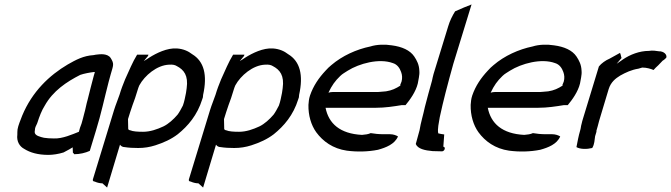

<svg xmlns="http://www.w3.org/2000/svg" viewBox="-20 -683 3019 864"><path d="M59 -101C58 -92 58 -85 58 -77C54 -47 68 -24 89 -13C116 4 151 14 198 14C218 14 244 10 266 3C276 -2 285 -7 292 -11L307 -20L308 4C310 6 313 8 314 11C339 11 364 5 384 -4L412 -96C435 -170 450 -242 469 -315L478 -348C490 -390 495 -395 478 -422C463 -445 424 -438 421 -438C415 -438 407 -436 401 -435C355 -432 322 -414 285 -393C202 -344 125 -271 80 -163C72 -142 62 -119 59 -101ZM138 -106C140 -115 147 -125 149 -133C157 -158 168 -187 181 -207C218 -274 280 -315 341 -346C358 -352 385 -357 403 -359C404 -359 405 -358 407 -359L402 -342C392 -304 383 -270 374 -233C369 -217 364 -188 359 -172C355 -157 352 -143 347 -127L340 -108L335 -90C307 -79 261 -58 222 -60C206 -60 190 -61 178 -63C162 -67 136 -72 136 -89C137 -95 137 -101 138 -106Z M398 124C396 130 400 134 406 134C419 140 432 142 441 142L462 161L520 -32C524 -26 531 -21 541 -21C559 -18 581 -17 602 -17C629 -17 654 -21 679 -29C716 -41 750 -56 780 -79C826 -116 868 -165 890 -236L893 -245C893 -249 894 -252 894 -256C914 -346 898 -407 845 -439C827 -453 805 -463 776 -465C732 -468 684 -444 652 -424C643 -418 636 -413 627 -408L646 -431L648 -437H597C576 -403 561 -365 543 -326C534 -304 525 -281 518 -257C510 -233 501 -213 493 -187ZM556 -147 566 -179C573 -202 580 -219 588 -242L600 -280C602 -286 604 -293 607 -299C631 -343 686 -390 741 -392C757 -393 767 -391 775 -386C808 -369 828 -343 820 -286L817 -265C813 -246 810 -227 803 -208C797 -196 786 -176 779 -167C761 -146 738 -125 715 -114C687 -101 656 -90 624 -90C601 -90 579 -91 565 -97C561 -97 558 -100 557 -102Z M830 124C828 130 832 134 838 134C851 140 864 142 873 142L894 161L952 -32C956 -26 963 -21 973 -21C991 -18 1013 -17 1034 -17C1061 -17 1086 -21 1111 -29C1148 -41 1182 -56 1212 -79C1258 -116 1300 -165 1322 -236L1325 -245C1325 -249 1326 -252 1326 -256C1346 -346 1330 -407 1277 -439C1259 -453 1237 -463 1208 -465C1164 -468 1116 -444 1084 -424C1075 -418 1068 -413 1059 -408L1078 -431L1080 -437H1029C1008 -403 993 -365 975 -326C966 -304 957 -281 950 -257C942 -233 933 -213 925 -187ZM988 -147 998 -179C1005 -202 1012 -219 1020 -242L1032 -280C1034 -286 1036 -293 1039 -299C1063 -343 1118 -390 1173 -392C1189 -393 1199 -391 1207 -386C1240 -369 1260 -343 1252 -286L1249 -265C1245 -246 1242 -227 1235 -208C1229 -196 1218 -176 1211 -167C1193 -146 1170 -125 1147 -114C1119 -101 1088 -90 1056 -90C1033 -90 1011 -91 997 -97C993 -97 990 -100 989 -102Z M1375 -253C1370 -238 1369 -224 1368 -211C1367 -164 1380 -120 1403 -88C1433 -47 1478 -14 1541 -5C1587 1 1636 0 1681 -9C1717 -19 1756 -34 1771 -69C1763 -74 1750 -79 1735 -79H1706C1685 -79 1665 -81 1648 -84C1638 -79 1623 -77 1609 -76C1510 -81 1459 -127 1445 -198H1672C1713 -198 1751 -204 1788 -210H1805C1825 -234 1851 -270 1860 -307L1865 -334C1867 -345 1868 -355 1867 -365C1866 -392 1856 -411 1844 -429C1825 -457 1789 -473 1743 -479C1713 -484 1675 -483 1647 -474C1584 -461 1520 -432 1471 -390C1462 -383 1453 -374 1445 -365C1415 -333 1390 -297 1375 -253ZM1458 -266C1473 -298 1488 -319 1511 -341C1521 -351 1533 -357 1545 -365C1596 -397 1686 -422 1748 -399C1768 -393 1779 -376 1785 -359C1790 -346 1791 -331 1787 -316L1781 -301L1782 -298C1762 -285 1743 -276 1717 -272L1694 -270C1687 -269 1679 -269 1672 -269H1478C1471 -269 1465 -268 1458 -266Z M1931 -350C1928 -340 1926 -329 1924 -320C1913 -281 1902 -241 1892 -202C1885 -168 1873 -130 1868 -97L1851 -35C1860 -13 1892 -6 1927 -3L1967 -2C1980 0 1988 -21 1975 -23L1979 -78C1969 -79 1960 -81 1952 -83C1948 -104 1955 -130 1959 -156C1967 -192 1975 -228 1985 -266C1997 -310 2007 -352 2020 -396L2102 -663C2082 -655 2056 -645 2028 -632C2016 -613 2004 -589 1997 -565Z M2105 -253C2100 -238 2099 -224 2098 -211C2097 -164 2110 -120 2133 -88C2163 -47 2208 -14 2271 -5C2317 1 2366 0 2411 -9C2447 -19 2486 -34 2501 -69C2493 -74 2480 -79 2465 -79H2436C2415 -79 2395 -81 2378 -84C2368 -79 2353 -77 2339 -76C2240 -81 2189 -127 2175 -198H2402C2443 -198 2481 -204 2518 -210H2535C2555 -234 2581 -270 2590 -307L2595 -334C2597 -345 2598 -355 2597 -365C2596 -392 2586 -411 2574 -429C2555 -457 2519 -473 2473 -479C2443 -484 2405 -483 2377 -474C2314 -461 2250 -432 2201 -390C2192 -383 2183 -374 2175 -365C2145 -333 2120 -297 2105 -253ZM2188 -266C2203 -298 2218 -319 2241 -341C2251 -351 2263 -357 2275 -365C2326 -397 2416 -422 2478 -399C2498 -393 2509 -376 2515 -359C2520 -346 2521 -331 2517 -316L2511 -301L2512 -298C2492 -285 2473 -276 2447 -272L2424 -270C2417 -269 2409 -269 2402 -269H2208C2201 -269 2195 -268 2188 -266Z M2604 -151C2601 -142 2599 -134 2597 -125C2594 -116 2594 -106 2591 -97C2583 -70 2579 -46 2574 -21C2591 -11 2621 -11 2645 -17C2656 -35 2655 -53 2658 -70L2664 -90V-95L2670 -116C2673 -130 2678 -145 2682 -159C2695 -200 2706 -241 2719 -282C2729 -314 2750 -330 2771 -343C2796 -357 2822 -369 2853 -374L2870 -379C2891 -379 2909 -373 2921 -368C2927 -375 2934 -382 2942 -389L2962 -410C2968 -413 2973 -418 2978 -423C2982 -432 2975 -448 2952 -452H2947C2933 -454 2917 -457 2900 -454C2857 -454 2815 -437 2784 -416C2780 -414 2778 -411 2774 -409L2755 -396L2777 -422C2774 -429 2774 -438 2770 -445L2723 -419C2706 -412 2686 -398 2675 -384Z"/></svg>

Font: SolarCharger
Style: 552
Weight: 400
Designer: Mew Too
Foundry: Cannot Into Space Fonts/KineticPlasma Fonts
Version: Version 1.100